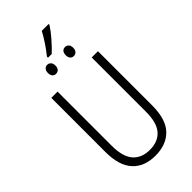

<svg xmlns="http://www.w3.org/2000/svg" viewBox="-322 -1129 1213 1213"><g transform="rotate(-45 284.5 -523.0)"><path d="M241 -918Q267 -950 291 -986Q315 -1022 333 -1056H394V-1048Q373 -1015 338.5 -975.5Q304 -936 274 -908H241ZM205 -800Q190 -800 181 -810.5Q172 -821 172 -840Q172 -858 181 -869Q190 -880 205 -880Q220 -880 229.5 -869.5Q239 -859 239 -840Q239 -820 229.5 -810Q220 -800 205 -800ZM364 -800Q349 -800 340 -810.5Q331 -821 331 -840Q331 -859 340 -869.5Q349 -880 364 -880Q379 -880 388.5 -869.5Q398 -859 398 -840Q398 -821 388.5 -810.5Q379 -800 364 -800ZM493 -230Q493 -105 437 -47.5Q381 10 284 10Q184 10 130 -50Q76 -110 76 -230V-714H132V-231Q132 -132 172 -86.5Q212 -41 285 -41Q357 -41 397 -85.5Q437 -130 437 -230V-714H493Z"/></g></svg>

Font: Noto Sans Condensed Light
Style: Regular
Weight: 300
Width: 3
Designer: Monotype Design Team
Foundry: Monotype Imaging Inc.
Version: Version 2.013; ttfautohint (v1.8.4.7-5d5b)